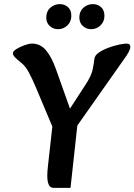

<svg xmlns="http://www.w3.org/2000/svg" viewBox="-20 -906 654 934"><path d="M247 -261 157 -475Q137 -523 120.5 -553.5Q104 -584 84 -600Q59 -620 51 -629Q43 -638 43 -648Q43 -657 60 -667.5Q77 -678 99 -686Q121 -694 136 -694Q177 -694 204.5 -660.5Q232 -627 252 -570L326 -362L296 -340L396 -494Q424 -536 430.5 -567Q437 -598 439 -619Q441 -637 461 -650.5Q481 -664 508 -674Q535 -684 559.5 -689Q584 -694 596 -694Q614 -694 614 -678Q614 -668 606 -653Q598 -638 584 -619L332 -261ZM242 8Q224 8 217 -8Q210 -24 210 -51Q210 -71 213 -96L240 -339L359 -321L323 8ZM423 -764Q400 -764 383 -779.5Q366 -795 366 -821Q366 -851 386 -868.5Q406 -886 432 -886Q455 -886 471.5 -871.5Q488 -857 488 -829Q488 -801 469 -782.5Q450 -764 423 -764ZM262 -764Q239 -764 222 -779.5Q205 -795 205 -821Q205 -851 225 -868.5Q245 -886 271 -886Q294 -886 310.5 -871.5Q327 -857 327 -829Q327 -801 308 -782.5Q289 -764 262 -764Z"/></svg>

Font: Alkatra
Style: Regular
Weight: 400
Designer: Suman Bhandary
Version: Version 1.100;gftools[0.9.22]